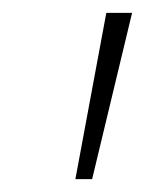

<svg xmlns="http://www.w3.org/2000/svg" viewBox="-20 -734 225 298"><path d="M97 -456H123L185 -714H145Z"/></svg>

Font: Noto Sans ExtraCondensed ExtraLight
Style: Italic
Weight: 200
Width: 2
Italic angle: -12°
Designer: Monotype Design Team
Foundry: Monotype Imaging Inc.
Version: Version 2.013